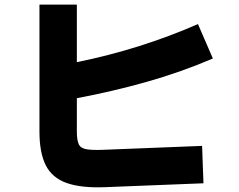

<svg xmlns="http://www.w3.org/2000/svg" viewBox="-20 -778 1040 837"><path d="M861 -142 867 21 437 38Q333 42 270 19.5Q207 -3 179.5 -57.5Q152 -112 152 -205V-758H315V-507Q591 -563 843 -673L908 -523Q768 -463 619 -421Q470 -379 315 -350V-205Q315 -168 323 -150Q331 -132 356 -127.5Q381 -123 431 -125Z"/></svg>

Font: Murecho ExtraBold
Style: Regular
Weight: 800
Designer: Neil Summerour
Foundry: Positype
Version: Version 1.010; ttfautohint (v1.8.3)